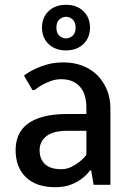

<svg xmlns="http://www.w3.org/2000/svg" viewBox="-20 -770 550 800"><path d="M45 0ZM340 -320Q340 -380 312 -410Q284 -440 235 -440Q212 -440 192 -432.5Q172 -425 157 -417Q139 -407 125 -395H115L80 -455Q99 -470 125 -482Q147 -493 177 -501.5Q207 -510 245 -510Q288 -510 324 -496Q360 -482 385.5 -456.5Q411 -431 425.5 -396Q440 -361 440 -320V0H370L360 -60H355Q341 -40 320 -25Q302 -11 275 -0.5Q248 10 210 10Q131 10 88 -31.5Q45 -73 45 -145Q45 -179 57 -206.5Q69 -234 94.5 -253.5Q120 -273 161 -284Q202 -295 260 -295H340ZM340 -225H260Q200 -225 172.5 -202Q145 -179 145 -145Q145 -107 167.5 -86Q190 -65 235 -65Q258 -65 277 -74.5Q296 -84 310 -95Q327 -108 340 -125ZM255 -700Q240 -700 227.5 -689Q215 -678 215 -655Q215 -632 227.5 -621Q240 -610 255 -610Q270 -610 282.5 -621Q295 -632 295 -655Q295 -678 282.5 -689Q270 -700 255 -700ZM255 -750Q300 -750 327.5 -723.5Q355 -697 355 -655Q355 -613 327.5 -586.5Q300 -560 255 -560Q210 -560 182.5 -586.5Q155 -613 155 -655Q155 -697 182.5 -723.5Q210 -750 255 -750Z"/></svg>

Font: Scada
Style: Regular
Weight: 400
Designer: Jovanny Lemonad
Foundry: Jovanny Lemonad
Version: Version 3.005; ttfautohint (v0.91) -l 8 -r 50 -G 200 -x 0 -w